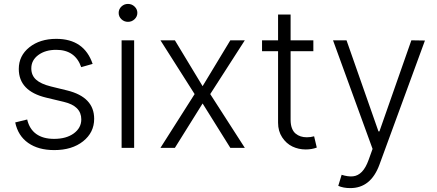

<svg xmlns="http://www.w3.org/2000/svg" viewBox="-20 -750 2215 974"><path d="M449.9 -425.8 392 -409.4Q361.5 -497.2 265.3 -497.2Q209.9 -497.2 174.4 -470.9Q138.8 -444.6 138.8 -403.1Q138.8 -367.9 162.8 -346.1Q186.8 -324.2 238.3 -311.4L320.7 -291.2Q457.7 -257.5 457.7 -147.4Q457.7 -77.8 401.5 -33.2Q345.2 11.4 255.3 11.4Q174.7 11.4 123 -24.9Q71.4 -61.1 57.2 -128.9L117.9 -143.8Q129.3 -95.2 163.9 -70.3Q198.5 -45.5 254.3 -45.5Q316.4 -45.5 354.4 -73.3Q392.4 -101.2 392.4 -144.5Q392.4 -212.4 303.6 -233.3L214.5 -254.6Q75.3 -288 75.3 -400.2Q75.3 -467.3 128.9 -510.1Q182.5 -552.9 265.3 -552.9Q407 -552.9 449.9 -425.8Z M596.9 0V-545.5H660.5V0ZM662.8 -652.7Q648.8 -639.2 629.3 -639.2Q609.7 -639.2 595.9 -652.5Q582 -665.8 582 -684.7Q582 -703.5 595.9 -716.8Q609.7 -730.1 629.3 -730.1Q648.8 -730.1 662.8 -716.6Q676.8 -703.1 676.8 -684.7Q676.8 -666.2 662.8 -652.7Z M867.2 -545.5 1007.8 -312.9 1148.4 -545.5H1221.9L1046.5 -272.7L1221.9 0H1148.4L1007.8 -225.1L867.2 0H794L967.3 -272.7L794 -545.5Z M1569.6 -545.5V-490.4H1454.2V-142.4Q1454.2 -117.5 1460.9 -99.8Q1467.7 -82 1479.6 -72.3Q1491.5 -62.5 1505.5 -58.1Q1519.5 -53.6 1536.6 -53.6Q1555.8 -53.6 1573.5 -58.6L1587 -1.4Q1561.8 8.2 1530.9 8.2Q1494.7 8.2 1463.4 -6.7Q1432.2 -21.7 1411.4 -53.3Q1390.6 -84.9 1390.6 -127.5V-490.4H1309.3V-545.5H1390.6V-676.1H1454.2V-545.5Z M1757.1 204.2Q1721.6 204.2 1696 192.8L1713.1 136.7Q1745.4 147 1770.6 144.5Q1795.8 142 1815.7 121.6Q1835.6 101.2 1850.1 60.7L1870 5.3L1669.4 -545.5H1737.9L1899.9 -83.5H1904.8L2066.8 -545.5L2135.7 -544.4L1904.5 86.3Q1860.8 204.2 1757.1 204.2Z"/></svg>

Font: Inter Light BETA
Style: Regular
Weight: 300
Designer: Rasmus Andersson
Foundry: rsms
Version: Version 3.011;git-f93a4a705